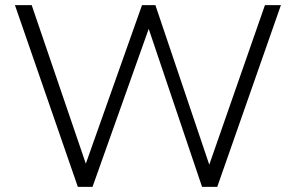

<svg xmlns="http://www.w3.org/2000/svg" viewBox="-20 -725 1148 745"><path d="M282 0 38 -705H103L313 -90L531 -705H583L792 -86L1008 -705H1070L823 0H764L557 -613L339 0Z"/></svg>

Font: Mulish Light
Style: Regular
Weight: 300
Designer: Vernon Adams
Foundry: Vernon Adams
Version: Version 3.603; ttfautohint (v1.8.3)